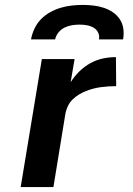

<svg xmlns="http://www.w3.org/2000/svg" viewBox="-20 -760 540 780"><path d="M64 0 150 -520H283L267 -426Q282 -450 302.5 -470Q323 -490 347.5 -503.5Q372 -517 398.5 -522.5Q425 -528 451 -528L452 -410Q437 -410 421 -409Q405 -408 390 -406Q375 -404 359.5 -400Q344 -396 329 -390Q314 -384 300 -375.5Q286 -367 274.5 -355.5Q263 -344 256 -329.5Q249 -315 246 -300L197 0ZM106 -600Q110 -622 120 -643.5Q130 -665 146.5 -682Q163 -699 184 -710.5Q205 -722 227 -728.5Q249 -735 271.5 -737.5Q294 -740 316 -740Q338 -740 359.5 -737.5Q381 -735 401 -728.5Q421 -722 438 -710.5Q455 -699 466.5 -682Q478 -665 481 -643.5Q484 -622 480 -600H382Q385 -615 378.5 -628Q372 -641 359.5 -648Q347 -655 332.5 -657.5Q318 -660 303 -660Q288 -660 272.5 -657.5Q257 -655 242.5 -648Q228 -641 217.5 -628Q207 -615 204 -600Z"/></svg>

Font: Iosevka Aile Extrabold
Style: Italic
Weight: 800
Italic angle: -9°
Designer: Belleve Invis
Foundry: Belleve Invis
Version: Version 31.1.0; ttfautohint (v1.8.4)